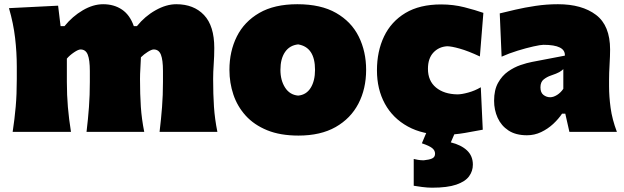

<svg xmlns="http://www.w3.org/2000/svg" viewBox="-20 -625 2958 910"><path d="M736.3 0Q743.7 -61 748 -117.4Q752.4 -173.8 752.4 -236.8V-288.6Q752.4 -340.8 742.7 -365.7Q732.9 -390.6 708.5 -390.6Q698.7 -390.6 680.4 -379.2Q662.1 -367.7 647.9 -353.5Q647 -326.7 645.3 -300.3Q643.6 -273.9 643.6 -250.5Q643.6 -177.2 647.5 -119.1Q651.4 -61 663.6 0H390.1Q397.5 -61 401.6 -117.4Q405.8 -173.8 405.8 -236.8V-288.6Q405.8 -340.8 396 -365.7Q386.2 -390.6 361.8 -390.6Q351.1 -390.6 330.6 -376.7Q310.1 -362.8 296.9 -347.2V-236.8Q296.9 -173.8 301.8 -117.4Q306.6 -61 316.4 0H40Q49.3 -61 54.4 -119.1Q59.6 -177.2 59.6 -250.5V-308.6Q59.6 -377 51.5 -445.6Q43.5 -514.2 22.5 -586.4L255.4 -598.1L267.1 -501H285.6Q323.2 -547.4 372.3 -576.2Q421.4 -605 468.8 -605Q520.5 -605 558.1 -579.6Q595.7 -554.2 614.3 -501H628.9Q666.5 -547.9 717.3 -576.4Q768.1 -605 815.4 -605Q898.4 -605 947 -553.7Q995.6 -502.4 995.6 -397.5Q995.6 -358.9 992.9 -321.3Q990.2 -283.7 990.2 -250.5Q990.2 -177.2 994.1 -119.1Q998 -61 1010.3 0Z M1394.5 17.6Q1308.1 17.6 1246.1 -7.8Q1184.1 -33.2 1144.5 -76.9Q1105 -120.6 1086.2 -176.5Q1067.4 -232.4 1067.4 -293.9Q1067.4 -381.8 1102.5 -452.1Q1137.7 -522.5 1209 -563.7Q1280.3 -605 1389.2 -605Q1501 -605 1573.2 -563.5Q1645.5 -522 1680.4 -451.4Q1715.3 -380.9 1715.3 -293.9Q1715.3 -204.1 1678.7 -133.8Q1642.1 -63.5 1570.8 -22.9Q1499.5 17.6 1394.5 17.6ZM1393.1 -171.9Q1431.6 -175.3 1452.4 -208.5Q1473.1 -241.7 1473.1 -293.9Q1473.1 -401.4 1393.1 -414.6Q1352.5 -410.2 1330.8 -378.2Q1309.1 -346.2 1309.1 -293.9Q1309.1 -244.1 1331.3 -209.7Q1353.5 -175.3 1393.1 -171.9Z M2084.5 13.7Q1984.4 13.7 1913.1 -25.4Q1841.8 -64.5 1804.2 -133.3Q1766.6 -202.1 1766.6 -291.5Q1766.6 -381.8 1800.3 -452.4Q1834 -522.9 1901.6 -563.5Q1969.2 -604 2070.8 -604Q2128.4 -604 2181.2 -590.6Q2233.9 -577.1 2271 -564L2254.4 -357.4Q2199.2 -383.3 2159.2 -394.5Q2119.1 -405.8 2099.1 -405.8Q2059.6 -403.3 2033.9 -375.7Q2008.3 -348.1 2008.3 -298.8Q2008.3 -241.7 2046.4 -210.2Q2084.5 -178.7 2147.9 -177.7Q2168 -177.7 2199.2 -186.3Q2230.5 -194.8 2258.8 -211.4L2268.1 -10.3Q2232.4 -3.4 2183.1 5.1Q2133.8 13.7 2084.5 13.7ZM2027.8 264.6Q2006.3 264.6 1980.2 261.2Q1954.1 257.8 1940.9 255.4V128.4Q1947.8 130.4 1961.2 132.6Q1974.6 134.8 1988.3 134.8Q2014.2 132.3 2028.1 126Q2042 119.6 2042 103.5Q2042 87.9 2028.3 76.9Q2014.6 65.9 1979.5 54.2L2019 -39.6H2138.2V0L2116.7 49.8Q2166 62 2193.6 88.1Q2221.2 114.3 2221.2 155.3Q2221.2 186 2203.1 210.7Q2185.1 235.4 2142.8 250Q2100.6 264.6 2027.8 264.6Z M2477.5 16.1Q2424.3 16.1 2389.9 -6.6Q2355.5 -29.3 2338.6 -66.7Q2321.8 -104 2321.8 -147.5Q2321.8 -198.7 2340.6 -232.4Q2359.4 -266.1 2387.9 -286.1Q2416.5 -306.2 2447.3 -316.7Q2478 -327.1 2501.5 -331.5L2657.2 -361.3Q2660.2 -412.6 2555.7 -412.6Q2542.5 -412.6 2508.5 -405Q2474.6 -397.5 2433.3 -384.8Q2392.1 -372.1 2357.4 -356.4L2348.6 -561.5Q2378.4 -568.8 2422.4 -579.1Q2466.3 -589.4 2518.6 -597.2Q2570.8 -605 2624.5 -605Q2738.3 -605 2804.9 -554.4Q2871.6 -503.9 2871.6 -390.1Q2871.6 -360.4 2869.1 -318.8Q2866.7 -277.3 2866.7 -248V-216.3Q2866.7 -168 2874 -113.8Q2881.3 -59.6 2903.8 0H2678.7L2659.2 -86.4H2644Q2627.4 -61.5 2602.1 -37.8Q2576.7 -14.2 2544.9 1Q2513.2 16.1 2477.5 16.1ZM2587.4 -164.1Q2603 -164.1 2620.4 -175Q2637.7 -186 2649.9 -204.1V-297.4Q2642.1 -289.6 2630.4 -283Q2618.7 -276.4 2591.3 -267.1Q2573.2 -261.2 2557.4 -249Q2541.5 -236.8 2541.5 -210.9Q2541.5 -186 2555.9 -175Q2570.3 -164.1 2587.4 -164.1Z"/></svg>

Font: Pinar DS1 Black
Style: Regular
Weight: 900
Designer: Amin Abedi
Version: Version 3.000